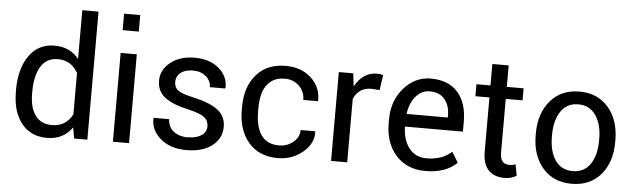

<svg xmlns="http://www.w3.org/2000/svg" viewBox="-46 -850 3385 1024"><g transform="rotate(5 1647.0 -338.0)"><path d="M357.9 -422.9V-684.6H444.8V1H374L363.8 -57.6Q316.4 10.3 229 10.3Q141.6 10.3 92.3 -52Q43 -114.3 43 -218.8L42.5 -228Q42.5 -344.7 91.8 -414.1Q141.1 -483.4 226.6 -483.4Q312 -483.4 357.9 -422.9ZM129.9 -228V-218.8Q129.9 -144 159.9 -102.1Q189.9 -60.1 250.5 -60.1Q323.7 -60.1 358.9 -127V-348.6Q322.8 -413.1 251.5 -413.1Q190.4 -413.1 160.2 -363.5Q129.9 -314 129.9 -228Z M668 -475.6V0H581.5V-475.6ZM668 -685.5V-597.2H581.5V-685.5Z M972.7 -205.1Q882.8 -224.6 840.6 -257.1Q798.3 -289.6 798.3 -346.7Q798.3 -403.8 848.1 -444.1Q897.9 -484.4 978 -484.4Q1058.1 -484.4 1107.7 -442.1Q1157.2 -399.9 1154.8 -337.4L1153.8 -335H1071.3Q1071.3 -367.7 1044.7 -391.6Q1018.1 -415.5 974.9 -415.5Q931.6 -415.5 908.2 -396.2Q884.8 -377 884.8 -347.2Q884.8 -317.4 905.3 -301.8Q925.8 -286.1 985.8 -273.4Q1077.6 -253.4 1120.6 -220Q1163.6 -186.5 1163.6 -131.3Q1163.6 -67.9 1112.5 -28.8Q1061.5 10.3 975.6 10.3Q889.6 10.3 836.7 -34.7Q783.7 -79.6 786.1 -143.6L787.1 -146H869.6Q872.1 -102.1 902.6 -79.8Q933.1 -57.6 979 -57.6L978 -58.6Q1023.9 -58.6 1050.3 -76.9Q1076.7 -95.2 1076.7 -125.5Q1076.7 -155.8 1054.2 -173.6Q1031.7 -191.4 972.7 -205.1Z M1338.9 -227.5Q1338.9 -150.9 1367.2 -106.4Q1397.9 -57.6 1465.3 -57.6Q1509.3 -57.6 1541.5 -84.5Q1573.7 -111.3 1573.7 -149.4H1651.4L1652.3 -146.5Q1654.8 -84.5 1598.1 -37.1Q1541.5 10.3 1465.3 10.3Q1363.8 10.3 1307.6 -55.7Q1251.5 -121.6 1251.5 -227.5V-246.1Q1251.5 -351.6 1307.9 -417.5Q1364.3 -483.4 1465.3 -483.4Q1548.3 -483.4 1601.6 -434.6Q1654.8 -385.7 1652.8 -313L1651.9 -310.5H1573.7Q1573.7 -354.5 1543 -384.8Q1512.2 -415 1466.6 -415Q1420.9 -415 1391.8 -392.1Q1362.8 -369.1 1350.8 -332.5Q1338.9 -295.9 1338.9 -246.1Z M1835.9 0.5H1749.5V-475.1H1826.7L1835 -405.8Q1878.4 -484.4 1953.1 -484.4Q1970.7 -484.4 1986.3 -479.5L1974.6 -398.4L1930.2 -401.4Q1863.3 -401.4 1835.9 -339.4Z M2349.6 -295.4Q2349.6 -349.1 2321.8 -382.1Q2293.9 -415 2241.7 -415Q2198.7 -415 2167.7 -378.9Q2136.7 -342.8 2129.4 -286.6L2130.4 -284.2H2349.6ZM2254.9 10.3Q2155.8 10.3 2096.9 -55.2Q2038.1 -120.6 2038.1 -227.5V-247.1Q2038.1 -347.2 2097.9 -415.3Q2157.7 -483.4 2241.7 -483.4Q2336.4 -483.4 2386.5 -426.5Q2436.5 -369.6 2436.5 -270.5V-216.3H2127.9L2126.5 -214.4Q2127.9 -144 2161.9 -100.8Q2195.8 -57.6 2254.9 -57.6Q2337.9 -57.6 2389.6 -104.5L2423.8 -48.3H2423.3Q2363.8 10.3 2254.9 10.3Z M2561.5 -589.4H2648.9V-474.6H2738.8V-410.2H2648.9V-121.6Q2648.9 -61 2699.2 -61Q2714.8 -61 2731.4 -66.9L2742.7 -7.8Q2719.2 10.3 2676.8 10.3Q2622.1 10.3 2591.8 -22.5Q2561.5 -55.2 2561.5 -121.6V-410.2H2486.3V-474.6H2561.5Z M2911.6 -241.2V-231.4Q2911.6 -152.3 2944.1 -105Q2976.6 -57.6 3037.6 -57.6Q3098.6 -57.6 3131.3 -105.2Q3164.1 -152.8 3164.1 -231.4V-241.2Q3164.1 -318.8 3131.1 -366.9Q3098.1 -415 3037.4 -415Q2976.6 -415 2944.1 -366.9Q2911.6 -318.8 2911.6 -241.2ZM2824.7 -231.4V-241.2Q2824.7 -348.6 2882.3 -416Q2939.9 -483.4 3037.6 -483.4Q3135.3 -483.4 3192.9 -416.3Q3250.5 -349.1 3250.5 -241.2V-231.4Q3250.5 -123 3193.1 -56.4Q3135.7 10.3 3037.8 10.3Q2939.9 10.3 2882.3 -56.6Q2824.7 -123.5 2824.7 -231.4Z"/></g></svg>

Font: Yantramanav
Style: Regular
Weight: 400
Version: Version 1.000;PS 1.0;hotconv 1.0.72;makeotf.lib2.5.5900; ttf